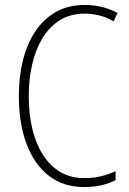

<svg xmlns="http://www.w3.org/2000/svg" viewBox="-20 -744 520 774"><path d="M322 -689Q263 -689 220.5 -662Q178 -635 150.5 -589Q123 -543 109.5 -483.5Q96 -424 96 -358Q96 -258 122.5 -183.5Q149 -109 199 -67.5Q249 -26 320 -26Q360 -26 391.5 -34.5Q423 -43 446 -54V-18Q422 -5 389.5 2.5Q357 10 318 10Q236 10 177.5 -35Q119 -80 87.5 -162.5Q56 -245 56 -358Q56 -433 72 -499Q88 -565 121 -615.5Q154 -666 204 -695Q254 -724 322 -724Q393 -724 454 -692L438 -658Q409 -675 379.5 -682Q350 -689 322 -689Z"/></svg>

Font: Noto Sans Lao Looped Condensed ExtraLight
Style: Regular
Weight: 200
Width: 3
Designer: Mark Frömberg, Ben Mitchell
Foundry: The Fontpad Ltd
Version: Version 1.002; ttfautohint (v1.8.4.7-5d5b)